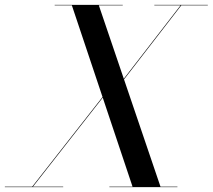

<svg xmlns="http://www.w3.org/2000/svg" viewBox="-70 -770 875 790"><path d="M476 0 225 -750H336L591 0ZM-50 0V-2H190V0ZM61 0 388 -417H391L64 0ZM380 0V-2H660V0ZM155 -748V-750H435V-748ZM386 -377 673 -748H676L389 -377ZM565 -748V-750H785V-748Z"/></svg>

Font: Bodoni Moda 96pt
Style: Italic
Weight: 400
Italic angle: -13°
Version: Version 2.004